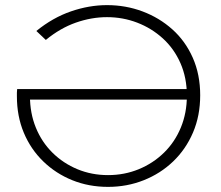

<svg xmlns="http://www.w3.org/2000/svg" viewBox="-20 -725 865 750"><path d="M402 5Q327 5 262.5 -21Q198 -47 149 -94.5Q100 -142 73 -206.5Q46 -271 46 -349Q46 -356 46 -363Q46 -370 47 -377H743V-336H82L97 -350Q97 -283 120 -226.5Q143 -170 185 -128.5Q227 -87 282.5 -64Q338 -41 402 -41Q466 -41 522 -64Q578 -87 620.5 -128.5Q663 -170 686.5 -227Q710 -284 710 -351Q710 -421 685 -478Q660 -535 616 -575Q572 -615 516 -636.5Q460 -658 398 -658Q337 -658 276 -636.5Q215 -615 159 -569L122 -604Q186 -656 257 -680.5Q328 -705 398 -705Q471 -705 536.5 -680.5Q602 -656 653 -610.5Q704 -565 733 -499.5Q762 -434 762 -353Q762 -273 734 -207.5Q706 -142 656.5 -94.5Q607 -47 541.5 -21Q476 5 402 5Z"/></svg>

Font: MOST Montserrat Light
Style: Regular
Weight: 300
Designer: Julieta Ulanovsky
Foundry: Julieta Ulanovsky
Version: Version 8.000;March 11, 2024;FontCreator 15.0.0.2926 64-bit